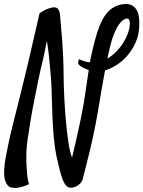

<svg xmlns="http://www.w3.org/2000/svg" viewBox="-61 -758 712 954"><path d="M152.3 -460.9Q147.5 -443.4 140.1 -410.6Q132.8 -377.9 124.5 -335.9Q116.2 -293.9 106.9 -247.6Q97.7 -201.2 90.3 -156.2Q83 -111.3 77.1 -71.8Q71.3 -32.2 70.3 -4.9Q69.3 25.4 70.3 54.7Q71.3 80.1 73.7 107.9Q76.2 135.7 83 157.2Q66.4 165 53.7 168.5Q41 171.9 33.2 173.8Q23.4 175.8 16.6 175.8Q8.8 175.8 -2 174.3Q-12.7 172.9 -21.5 164.1Q-30.3 155.3 -36.1 136.7Q-42 118.2 -40 83Q-39.1 59.6 -32.7 24.9Q-26.4 -9.8 -17.6 -51.3Q-8.8 -92.8 2.4 -137.2Q13.7 -181.6 24.4 -224.1Q35.2 -266.6 44.4 -304.7Q53.7 -342.8 60.5 -370.1Q69.3 -405.3 80.1 -452.1Q98.6 -532.2 135.7 -692.4Q142.6 -697.3 150.4 -701.7Q158.2 -706.1 164.1 -709Q170.9 -712.9 177.7 -714.8Q209 -726.6 222.2 -717.8Q235.4 -709 237.3 -682.6Q238.3 -665 241.7 -631.8Q245.1 -598.6 248 -557.6Q251 -516.6 252.9 -473.1Q254.9 -429.7 254.9 -392.6Q254.9 -368.2 255.9 -335Q256.8 -301.8 258.8 -264.6Q260.7 -227.5 263.7 -189Q266.6 -150.4 270.5 -115.2Q274.4 -80.1 278.8 -50.8Q283.2 -21.5 288.1 -2.9Q290 4.9 292.5 11.7Q294.9 18.6 296.9 25.4Q302.7 2 310.1 -30.3Q317.4 -62.5 325.7 -99.1Q334 -135.7 341.8 -174.3Q349.6 -212.9 355.5 -247.1Q360.4 -274.4 366.2 -317.4Q372.1 -360.4 379.9 -410.2Q369.1 -414.1 359.4 -418Q350.6 -421.9 341.8 -427.7Q333 -433.6 327.1 -441.4Q328.1 -454.1 329.6 -460Q331.1 -465.8 338.9 -460.9Q344.7 -458 356.9 -454.1Q369.1 -450.2 385.7 -448.2Q390.6 -475.6 397 -502.9Q403.3 -530.3 410.2 -555.7Q420.9 -597.7 434.6 -631.3Q448.2 -665 466.3 -688.5Q484.4 -711.9 508.8 -724.6Q533.2 -737.3 565.4 -738.3Q595.7 -738.3 614.7 -713.4Q633.8 -688.5 630.9 -627Q628.9 -581.1 611.8 -544.4Q594.7 -507.8 570.3 -480Q545.9 -452.1 516.6 -434.1Q487.3 -416 460.9 -408.2Q452.1 -362.3 444.3 -315.9Q436.5 -269.5 429.2 -226.1Q421.9 -182.6 414.6 -143.6Q407.2 -104.5 400.4 -74.2Q393.6 -44.9 385.7 -10.7Q378.9 18.6 369.1 56.6Q359.4 94.7 348.6 136.7Q344.7 145.5 338.9 151.9Q333 158.2 327.1 162.1Q320.3 167 313.5 169.9Q293.9 177.7 280.3 172.9Q266.6 168 255.9 146.5Q245.1 124 236.8 90.8Q228.5 57.6 219.7 18.6Q210.9 -23.4 206.5 -72.8Q202.1 -122.1 199.7 -173.3Q197.3 -224.6 196.3 -275.4Q195.3 -326.2 192.4 -371.1Q187.5 -429.7 182.6 -476.1Q177.7 -522.5 171.9 -554.7Q168 -535.2 163.1 -510.7Q158.2 -486.3 152.3 -460.9ZM480.5 -502Q475.6 -483.4 472.7 -466.8Q496.1 -480.5 516.6 -501.5Q537.1 -522.5 551.8 -545.9Q566.4 -569.3 574.7 -592.8Q583 -616.2 584 -635.7Q585 -649.4 581.5 -657.7Q578.1 -666 569.3 -666Q564.5 -666 554.2 -660.6Q543.9 -655.3 531.2 -638.2Q518.6 -621.1 505.4 -588.9Q492.2 -556.6 480.5 -502Z"/></svg>

Font: Satisfy
Style: Regular
Weight: 400
Designer: Font Diner, Inc
Foundry: Font Diner, Inc
Version: Version 1.001